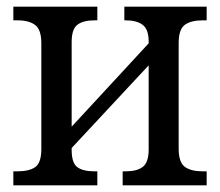

<svg xmlns="http://www.w3.org/2000/svg" viewBox="-20 -556 660 576"><path d="M20 -42H32Q68 -42 86 -55Q104 -68 104 -109V-426Q104 -467 85.5 -481Q67 -495 32 -495H20V-536H272V-495H264Q230 -495 212.5 -482Q195 -469 195 -430V-176L426 -426V-431Q426 -468 408 -481.5Q390 -495 357 -495H353V-536H600V-495H588Q553 -495 534.5 -481.5Q516 -468 516 -427V-110Q516 -69 534.5 -55.5Q553 -42 588 -42H600V0H348V-42H357Q391 -42 408.5 -55.5Q426 -69 426 -108V-360L195 -112V-106Q195 -67 212 -54.5Q229 -42 263 -42H272V0H20Z"/></svg>

Font: Noto Serif Narrow
Style: Regular
Weight: 400
Width: 4
Designer: Monotype Design Team
Foundry: Monotype Imaging Inc.
Version: Version 1.001